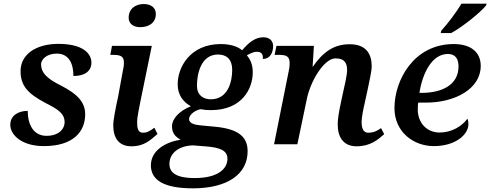

<svg xmlns="http://www.w3.org/2000/svg" viewBox="-20 -786 2671 1046"><path d="M219 10C377 10 444 -67 444 -163C444 -231 400 -275 310 -321C238 -357 202 -389 204 -440C207 -465 237 -494 289 -494C359 -494 380 -434 380 -372C443 -372 478 -399 478 -445C478 -493 434 -547 298 -547C179 -547 92 -492 92 -398C92 -317 135 -274 228 -225C295 -191 332 -168 332 -120C332 -86 303 -46 233 -46C163 -46 131 -107 131 -182C83 -182 36 -159 36 -106C36 -52 97 10 219 10Z M744 -638C787 -638 829 -659 829 -710C829 -747 799 -764 763 -764C720 -764 681 -740 681 -689C681 -655 709 -638 744 -638ZM696 11C769 11 802 -26 838 -56L821 -90C789 -67 779 -63 758 -63C730 -63 727 -91 727 -124C727 -146 738 -197 744 -229L807 -536H590L581 -487H598C638 -487 655 -478 655 -446C655 -426 653 -416 649 -399L624 -262C610 -198 597 -132 597 -104C597 -37 625 11 696 11Z M1031 240C1219 240 1329 163 1329 38C1329 -41 1279 -82 1158 -95L1072 -103C1040 -106 1010 -114 1010 -137C1010 -165 1053 -191 1077 -191C1092 -187 1109 -186 1129 -186C1298 -186 1357 -302 1357 -392C1357 -437 1342 -464 1325 -485C1339 -491 1357 -504 1379 -504C1405 -504 1414 -490 1412 -465C1455 -465 1468 -505 1468 -535C1468 -562 1450 -583 1414 -583C1369 -583 1332 -551 1299 -512C1273 -535 1229 -546 1183 -546C1017 -546 948 -421 948 -327C948 -267 979 -230 1020 -207C956 -182 917 -138 917 -98C917 -59 937 -40 964 -25C881 -12 802 34 802 115C802 197 876 240 1031 240ZM1128 -245C1087 -245 1053 -268 1053 -319C1053 -385 1075 -489 1168 -489C1215 -489 1245 -462 1245 -406C1245 -342 1223 -245 1128 -245ZM1041 184C934 184 903 151 903 107C903 49 954 8 1031 6L1095 11C1182 17 1219 35 1219 79C1219 134 1167 184 1041 184Z M2073 -55 2056 -88C2023 -65 2005 -63 1986 -63C1957 -63 1950 -91 1950 -123C1950 -145 1959 -191 1967 -225L1985 -308C1993 -348 2005 -399 2005 -425C2005 -492 1975 -545 1885 -545C1803 -545 1742 -507 1683 -421L1690 -536H1486L1476 -487H1501C1542 -487 1558 -478 1558 -441C1558 -424 1556 -414 1554 -404L1473 0H1600L1650 -239C1669 -342 1745 -468 1808 -468C1860 -468 1871 -439 1871 -403C1871 -375 1853 -300 1850 -287L1838 -231C1826 -176 1820 -137 1820 -113C1818 -41 1850 11 1922 11C1997 11 2038 -24 2073 -55Z M2381 -606H2438C2503 -641 2599 -720 2628 -756L2631 -766H2494C2466 -719 2420 -658 2384 -619ZM2343 10C2462 10 2532 -53 2532 -110C2532 -121 2530 -132 2526 -139C2496 -97 2439 -64 2375 -64C2304 -64 2256 -118 2256 -189C2256 -209 2257 -223 2259 -227H2301C2459 -227 2599 -302 2599 -427C2599 -502 2545 -546 2452 -546C2234 -546 2129 -349 2129 -197C2129 -67 2233 10 2343 10ZM2265 -280C2282 -389 2334 -492 2420 -492C2465 -492 2478 -460 2478 -424C2478 -323 2387 -280 2277 -280Z"/></svg>

Font: Noto Serif Semi
Style: Italic
Weight: 600
Italic angle: -12°
Designer: Monotype Design Team
Foundry: Monotype Imaging Inc.
Version: Version 1.901